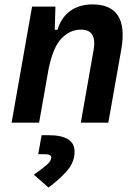

<svg xmlns="http://www.w3.org/2000/svg" viewBox="-20 -547 626 856"><path d="M31.7 0 123 -517.6H227.1L224.1 -414.1H236.3Q252.4 -468.3 292.7 -497.8Q333 -527.3 392.1 -527.3Q556.2 -527.3 520.5 -325.2L462.9 0H340.3L397.5 -325.2Q413.1 -415 340.3 -415Q293 -415 254.6 -376.2Q216.3 -337.4 196.3 -237.8L154.3 0ZM196.3 289.1 130.9 231.9Q166 207 187.3 189Q208.5 170.9 208.5 155.8Q208.5 140.6 182.1 140.6H150.4L165.5 55.7H196.3Q312.5 55.7 312.5 128.9Q312.5 176.3 278.1 215.3Q243.7 254.4 196.3 289.1Z"/></svg>

Font: Cascadia Code PL SemiBold
Style: Italic
Weight: 600
Italic angle: -10°
Monospace: yes
Designer: Aaron Bell
Foundry: Saja Typeworks
Version: Version 2404.023; ttfautohint (v1.8.4)